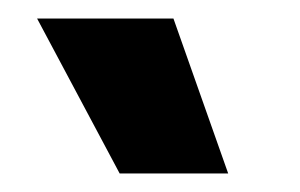

<svg xmlns="http://www.w3.org/2000/svg" viewBox="-20 -777 323 207"><path d="M109 -590H226L167 -757H20Z"/></svg>

Font: Bricolage Grotesque 10pt Condensed ExtraBold
Style: Regular
Weight: 800
Width: 3
Designer: Mathieu Triay
Foundry: Atelier Triay
Version: Version 1.000;gftools[0.9.29]